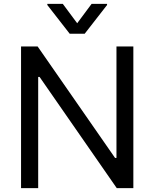

<svg xmlns="http://www.w3.org/2000/svg" viewBox="-20 -966 793 986"><path d="M664.8 -727.3V0H579.5L183.2 -571H176.1V0H88.1V-727.3H173.3L571 -154.8H578.1V-727.3ZM302.6 -946 376.4 -846.6 450.3 -946H529.8V-940.3L414.8 -792.6H338.1L223 -940.3V-946Z"/></svg>

Font: Inter Alia
Style: Regular
Weight: 400
Designer: Rasmus Andersson (Latin, Greek, Cyrillic etc.) and Evan from Shavian.info (Shavian, old style figures)
Foundry: Shavian.info
Version: Version 0.001;git-37ab20767